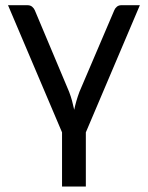

<svg xmlns="http://www.w3.org/2000/svg" viewBox="-20 -526 553 718"><path d="M301 -31V171.5H212V-31L10 -506.5H83Q93.5 -506.5 100.2 -500.8Q107 -495 110 -488L238.5 -182.5Q245 -165.5 249.5 -148.8Q254 -132 257.5 -115.5Q264.5 -149 277 -182.5L407.5 -488Q410.5 -495.5 417.2 -501Q424 -506.5 433.5 -506.5H503Z"/></svg>

Font: Lato 2
Style: Regular
Weight: 400
Designer: Lukasz Dziedzic with Adam Twardoch and Botio Nikoltchev
Foundry: tyPoland Lukasz Dziedzic
Version: Version 2.015; 2015-08-06; http://www.latofonts.com/